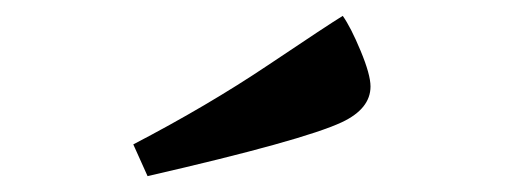

<svg xmlns="http://www.w3.org/2000/svg" viewBox="-20 -725 647 242"><path d="M447 -616Q447 -588 411 -571Q362 -548 166 -503L148 -543Q242 -592 318 -643Q394 -694 412 -705Q422 -691 434.5 -661Q447 -631 447 -616Z"/></svg>

Font: Oleo Script Swash Caps
Style: Regular
Weight: 400
Designer: Soytutype
Foundry: Soytutype
Version: Version 1.002